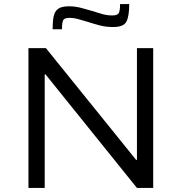

<svg xmlns="http://www.w3.org/2000/svg" viewBox="-20 -925 893 945"><path d="M120 0V-688H206L650 -138H654V-688H734V0H654L204 -559H200V0ZM239 -781Q239 -819 244 -844Q249 -869 266 -881.5Q283 -894 319 -894Q350 -894 380 -886Q410 -878 441 -869Q464 -861 486.5 -855Q509 -849 534 -849Q559 -849 565 -861.5Q571 -874 571 -905H616Q616 -846 602.5 -819Q589 -792 537 -792Q502 -792 473 -799.5Q444 -807 413 -817Q389 -824 366.5 -830.5Q344 -837 322 -837Q296 -837 290.5 -824.5Q285 -812 285 -781Z"/></svg>

Font: Saira Expanded
Style: Regular
Weight: 400
Width: 7
Designer: Hector Gatti with collaboration of the Omnibus-Type team
Foundry: Omnibus-Type
Version: Version 1.100; ttfautohint (v1.8.3)